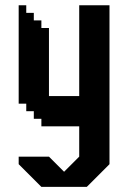

<svg xmlns="http://www.w3.org/2000/svg" viewBox="-20 -487 499 740"><path d="M285.3 -466.7V-116.7H168.7V-379.2H139.5V-408.3H110.3V-437.5H81.2V-466.7H52V-87.5H81.2V-58.4H110.3V-29.2H139.5V0H285.3V116.7L227 175L168.7 116.7H52V145.8L139.5 233.3H314.5L402 145.8V-466.7Z"/></svg>

Font: Stepalange
Style: Regular
Weight: 400
Designer: Szymon Furjan
Version: Version 1.005;Fontself Maker 3.5.8